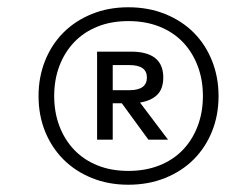

<svg xmlns="http://www.w3.org/2000/svg" viewBox="-20 -698 639 528"><path d="M333 -190Q278 -190 232.5 -208.5Q187 -227 154.5 -259.5Q122 -292 104 -336.5Q86 -381 86 -434Q86 -486 104 -531Q122 -576 154.5 -608.5Q187 -641 232.5 -659.5Q278 -678 333 -678Q388 -678 434 -659.5Q480 -641 512.5 -608.5Q545 -576 563 -531Q581 -486 581 -434Q581 -381 563 -336.5Q545 -292 512.5 -259.5Q480 -227 434 -208.5Q388 -190 333 -190ZM333 -228Q380 -228 418 -243Q456 -258 482.5 -285.5Q509 -313 523.5 -351Q538 -389 538 -434Q538 -479 523.5 -517Q509 -555 482.5 -582.5Q456 -610 418 -625Q380 -640 333 -640Q286 -640 248.5 -625Q211 -610 184.5 -582.5Q158 -555 143.5 -517Q129 -479 129 -434Q129 -389 143.5 -351Q158 -313 184.5 -285.5Q211 -258 248.5 -243Q286 -228 333 -228ZM429 -485Q429 -454 412.5 -437.5Q396 -421 365 -416L442 -314H388L315 -414H290V-314H247V-556H340Q429 -556 429 -485ZM384 -485Q384 -519 336 -519H290V-450H336Q384 -450 384 -485Z"/></svg>

Font: Celebes
Style: Italic
Weight: 400
Italic angle: -10°
Designer: Anugrah Pasau
Foundry: Lafontype
Version: Version 1.000; ttfautohint (v1.8.4)